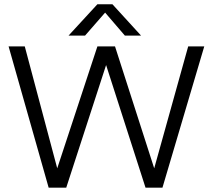

<svg xmlns="http://www.w3.org/2000/svg" viewBox="-20 -864 980 884"><path d="M428.5 -844.5H497.5L629.5 -700H555L464 -806L371.5 -700H295.5ZM19.5 -650.5H94L243.5 -89L428.5 -650.5H509.5L690 -89L846.5 -650.5H920.5L728 0H650L468.5 -564.5L285 0H204Z"/></svg>

Font: Overused Grotesk Book
Style: Regular
Weight: 375
Version: Version 0.004